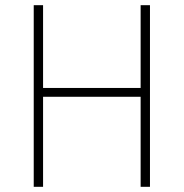

<svg xmlns="http://www.w3.org/2000/svg" viewBox="-20 -720 708 740"><path d="M522 -347H146V0H110V-700H146V-381H522V-700H558V0H522Z"/></svg>

Font: Overpass Thin
Style: Regular
Weight: 100
Designer: Delve Withrington, Thomas Jockin
Foundry: Delve Fonts
Version: Version 3.000;DELV;Overpass